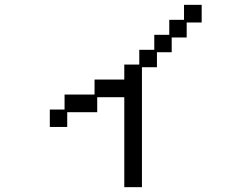

<svg xmlns="http://www.w3.org/2000/svg" viewBox="-20 -684 1040 794"><path d="M186 -231H247V-293H371V-355H494V-417H556V-478H618V-540H680V-602H741V-664H814V-591H752V-529H690V-468H629V-406H567V90H494V-282H382V-220H258V-159H186Z"/></svg>

Font: DotGothic16
Style: Regular
Weight: 400
Designer: Fontworks Inc.
Foundry: Fontworks Inc.
Version: Version 1.100